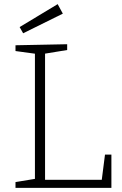

<svg xmlns="http://www.w3.org/2000/svg" viewBox="-20 -909 590 929"><path d="M488 -161H519V0H55V-28L158 -45L149 -33V-661L158 -648L55 -662V-690L305 -695V-667L189 -648L198 -661V-28L187 -39H482L471 -28ZM92 -748 75 -778 259 -889 284 -843Z"/></svg>

Font: Bitter Thin Light
Style: Regular
Weight: 300
Version: Version 2.002